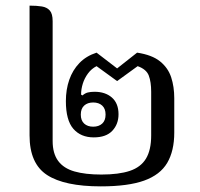

<svg xmlns="http://www.w3.org/2000/svg" viewBox="-20 -652 709 682"><path d="M338 10Q209 10 147 -30.5Q85 -71 85 -171V-632Q111 -632 129 -629Q147 -626 157 -614.5Q167 -603 167 -577V-151Q167 -107 186.5 -80.5Q206 -54 244.5 -43Q283 -32 340 -32Q402 -32 441 -45Q480 -58 498.5 -88.5Q517 -119 517 -171V-326Q517 -361 508.5 -383.5Q500 -406 469 -417L396 -364L323 -417Q305 -408 292.5 -391Q280 -374 274 -354.5Q268 -335 268 -316L273 -313Q282 -321 292 -323.5Q302 -326 316 -326Q354 -326 377.5 -305.5Q401 -285 401 -246Q401 -211 379 -187.5Q357 -164 313 -164Q267 -164 240.5 -194.5Q214 -225 214 -293Q214 -334 226 -368.5Q238 -403 262 -428Q286 -453 323 -465L396 -409L467 -465Q520 -457 548.5 -434Q577 -411 588 -377.5Q599 -344 599 -303V-181Q599 -116 574 -73.5Q549 -31 492 -10.5Q435 10 338 10ZM311 -202Q331 -202 343 -213Q355 -224 355 -245Q355 -266 343 -277Q331 -288 311 -288Q291 -288 279 -277Q267 -266 267 -245Q267 -224 279 -213Q291 -202 311 -202Z"/></svg>

Font: Noto Serif Thai
Style: Regular
Weight: 400
Designer: Monotype Design Team
Foundry: Monotype Imaging Inc.
Version: Version 2.001